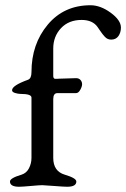

<svg xmlns="http://www.w3.org/2000/svg" viewBox="-20 -710 481 732"><path d="M325 -690Q363 -690 402 -661.5Q441 -633 441 -605Q441 -586 431.5 -572.5Q422 -559 404 -559Q397 -559 391 -561.5Q385 -564 379.5 -570Q374 -576 370.5 -580.5Q367 -585 360.5 -594.5Q354 -604 352 -607Q333 -634 291 -634Q242 -634 212.5 -602.5Q183 -571 183 -525V-420Q183 -415 185 -412.5Q187 -410 189 -409.5Q191 -409 196.5 -409.5Q202 -410 205 -410L270 -412Q281 -412 287 -405Q293 -398 293 -389Q293 -380 286 -367.5Q279 -355 270 -355H199Q183 -355 183 -332V-108Q183 -57 227 -44Q271 -31 271 -18Q271 2 236 2Q224 2 186 -1Q148 -4 141 -4Q131 -4 97.5 -1Q64 2 53 2Q18 2 18 -18Q18 -31 62 -44Q81 -50 90.5 -68.5Q100 -87 100 -108V-338Q100 -352 58 -352Q49 -352 37.5 -355.5Q26 -359 26 -366Q26 -384 87 -406Q100 -411 100 -435Q100 -542 162 -616Q224 -690 325 -690Z"/></svg>

Font: EB Garamond 08
Style: Regular
Weight: 400
Version: Version 0.016 ; ttfautohint (v1.5)